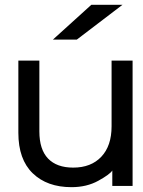

<svg xmlns="http://www.w3.org/2000/svg" viewBox="-20 -762 593 795"><path d="M529 -511V8H445V-56Q435 -40 387 -13.5Q339 13 276 13Q175 13 115.5 -44.5Q56 -102 56 -212V-511H143V-218Q143 -143 179 -105.5Q215 -68 283 -68Q357 -68 399.5 -113Q442 -158 442 -239V-511ZM358 -742H487L298 -598H199Z"/></svg>

Font: AtCorfu Sans
Style: AtCorfu Sans Regular
Weight: 400
Designer: Kostas Teopoulos
Foundry: Kostas Teopoulos
Version: Version 1.00 July 8, 2025, initial release